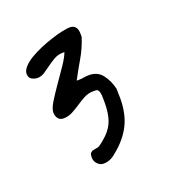

<svg xmlns="http://www.w3.org/2000/svg" viewBox="-69 -480 357 400"><g transform="rotate(-20 109.5 -280.5)"><path d="M77.4 -154.7Q77.4 -159.5 78.1 -162.3Q78.8 -165.2 83.4 -167.9Q83.9 -168.4 85.7 -168.6Q87.5 -168.9 89.6 -169.4Q91.7 -170 93.3 -170.2Q94.9 -170.5 95.4 -170.5Q98.1 -171 101.6 -173.4Q105 -175.7 108.5 -178.6Q111.9 -181.5 114.7 -184.1Q117.4 -186.8 118.8 -187.8Q132.1 -201 137 -216.7Q141.8 -232.5 141.8 -251.9Q141.8 -254.5 141.8 -259.3Q141.8 -264 141.6 -269Q141.3 -274 140 -277.9Q138.6 -281.8 135.8 -283.4Q134.9 -283.9 131.5 -283.9Q128 -283.9 127.1 -283.9Q116.5 -283.9 107.1 -279Q97.7 -274 88.7 -267.9Q79.7 -261.9 70.3 -256.9Q60.9 -251.9 49.8 -251.9Q42.5 -251.9 38.3 -257.4Q34.2 -262.9 34.2 -270.8Q34.2 -279.2 42.9 -293.4Q51.7 -307.6 62.7 -323.3Q73.7 -339.1 84.3 -354.6Q94.9 -370.1 99 -381.1H95.4Q84.8 -381.1 76 -376.1Q67.3 -371.1 59.5 -365.4Q51.7 -359.6 44.1 -354.6Q36.5 -349.6 28.2 -349.6Q22.2 -349.6 15.8 -353Q9.4 -356.4 9.4 -365.4Q9.4 -372.7 16.3 -380.3Q23.2 -388 34.2 -394.5Q45.2 -401.1 58.8 -406.9Q72.4 -412.6 85.5 -416.8Q98.6 -421.1 109.6 -423.4Q120.7 -425.8 126.6 -425.8Q143.6 -425.8 143.6 -405.3V-398.5Q135.8 -374.8 124.8 -356.2Q113.8 -337.5 102.7 -316.5H107.3Q113.8 -316.5 119 -317.6Q124.3 -318.6 130.8 -318.6Q149.2 -318.6 159.7 -305.2Q170.3 -291.8 174.9 -272.4Q174.9 -269.8 175.1 -261.6Q175.4 -253.5 175.4 -251.4Q175.4 -216.2 162.5 -191.2Q149.6 -166.3 124.3 -146.3Q111.5 -134.8 96.3 -134.8Q88.9 -134.8 83.2 -140.8Q77.4 -146.8 77.4 -154.7Z"/></g></svg>

Font: Covered By Your Grace
Style: Regular
Weight: 400
Designer: Kimberly Geswein
Foundry: Kimberly Geswein
Version: Version 1.0